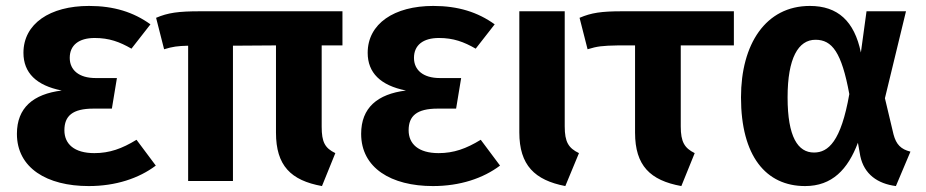

<svg xmlns="http://www.w3.org/2000/svg" viewBox="-20 -610 3120 647"><path d="M280 -590C148 -590 59 -530 59 -432C59 -365 102 -322 188 -305C92 -293 37 -247 37 -159C37 -44 138 17 279 17C370 17 448 -9 505 -52L440 -139C391 -109 349 -94 298 -94C230 -94 197 -125 197 -171C197 -219 224 -244 295 -244H357L374 -347H302C246 -347 215 -374 215 -415C215 -458 246 -482 299 -482C348 -482 383 -469 423 -446L487 -528C430 -569 364 -590 280 -590Z M1134 -457V-572H655C580 -572 546 -567 506 -550L533 -444C562 -453 578 -455 614 -456V0H765V-456L910 -457V-163C910 -52 960 -2 1065 17L1110 -94C1075 -111 1064 -131 1064 -183V-457Z M1440 -590C1308 -590 1219 -530 1219 -432C1219 -365 1262 -322 1348 -305C1252 -293 1197 -247 1197 -159C1197 -44 1298 17 1439 17C1530 17 1608 -9 1665 -52L1600 -139C1551 -109 1509 -94 1458 -94C1390 -94 1357 -125 1357 -171C1357 -219 1384 -244 1455 -244H1517L1534 -347H1462C1406 -347 1375 -374 1375 -415C1375 -458 1406 -482 1459 -482C1508 -482 1543 -469 1583 -446L1647 -528C1590 -569 1524 -590 1440 -590Z M1883 -572H1730V-164C1730 -53 1782 -3 1885 17L1931 -94C1896 -111 1883 -131 1883 -184Z M2453 -457V-572H2077C2006 -572 1973 -567 1933 -550L1960 -444C1993 -454 2008 -456 2063 -457H2120V-163C2120 -52 2171 -2 2276 17L2321 -94C2287 -111 2274 -131 2274 -184V-457Z M2709 -590C2560 -590 2477 -461 2477 -282C2477 -84 2561 17 2693 17C2784 17 2837 -39 2871 -129L2879 -84C2892 -23 2937 9 2999 17L3048 -99C3016 -107 3000 -123 2991 -157L2962 -279L3033 -572H2900L2881 -433C2859 -539 2803 -590 2709 -590ZM2728 -476C2784 -476 2816 -434 2842 -293C2814 -133 2771 -96 2723 -96C2669 -96 2634 -148 2634 -282C2634 -414 2670 -476 2728 -476Z"/></svg>

Font: Glow Sans TC Normal
Style: Bold
Weight: 700
Designer: Ryoko NISHIZUKA (kana, bopomofo & ideographs); Paul D. Hunt (Latin, Greek & Cyrillic); Sandoll Communications, Soo-young
Version: Version 0.93